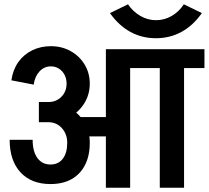

<svg xmlns="http://www.w3.org/2000/svg" viewBox="-20 -874 972 894"><path d="M290 -484Q290 -519 269 -542Q248 -565 216 -565V-659Q268 -659 309 -636Q350 -613 374 -573.5Q398 -534 398 -484ZM137 -480 33 -500Q40 -549 65 -584.5Q90 -620 129.5 -639.5Q169 -659 217 -659V-565Q186 -565 164 -541.5Q142 -518 137 -480ZM328 -239V-329H549V-239ZM293 -209Q293 -250 268 -277.5Q243 -305 205 -305V-396Q260 -396 303.5 -371.5Q347 -347 372.5 -305Q398 -263 398 -209ZM215 -17Q126 -17 75.5 -71.5Q25 -126 25 -223H132Q132 -169 154 -138.5Q176 -108 215 -108ZM215 -17V-108Q252 -108 272.5 -135Q293 -162 293 -209H398Q398 -149 376 -106Q354 -63 313.5 -40Q273 -17 215 -17ZM161 -305V-399H207V-305ZM206 -305V-399Q242 -399 266 -423.5Q290 -448 290 -485H398Q398 -434 372.5 -393Q347 -352 304 -328.5Q261 -305 206 -305ZM473 0V-645H586V0ZM504 -557V-645H680V-557ZM724 0V-633H837V0ZM630 -557V-645H932V-557ZM706 -696V-780Q746 -780 780 -800Q814 -820 836 -854L920 -813Q879 -755 825 -725.5Q771 -696 706 -696ZM706 -696Q641 -696 587 -725.5Q533 -755 492 -813L576 -854Q599 -820 633.5 -800Q668 -780 706 -780Z"/></svg>

Font: Akshar Light Medium
Style: Regular
Weight: 500
Version: Version 1.100